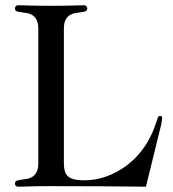

<svg xmlns="http://www.w3.org/2000/svg" viewBox="-20 -700 651 722"><path d="M220.2 -85.9Q220.2 -69.3 223.6 -57.1Q227.1 -44.9 235.6 -37.1Q244.1 -29.3 259 -25.6Q273.9 -22 296.9 -22Q340.3 -22 379.9 -36.4Q419.4 -50.8 452.9 -75.2Q486.3 -99.6 512 -132.6Q537.6 -165.5 553.2 -202.1Q561 -220.7 564.9 -232.7Q568.8 -244.6 571.3 -251.5Q573.7 -258.3 575.7 -261.2Q577.6 -264.2 582 -264.2Q589.8 -264.2 589.8 -254.9Q589.8 -251 587.4 -238Q585 -225.1 581.1 -210.9L528.8 2Q445.8 1 358.4 0.5Q271 0 171.9 0Q144 0 124.8 0.2Q105.5 0.5 91.6 1Q77.6 1.5 67.9 1.7Q58.1 2 48.8 2Q42 2 39.1 -1.7Q36.1 -5.4 36.1 -9.8Q36.1 -17.6 42.7 -20.3Q49.3 -22.9 59.1 -24.2Q68.8 -25.4 80.1 -27.1Q91.3 -28.8 101.1 -34.7Q110.8 -40.5 117.4 -52.5Q124 -64.5 124 -85.9V-591.8Q124 -613.8 117.4 -625.7Q110.8 -637.7 101.1 -643.6Q91.3 -649.4 80.1 -651.1Q68.8 -652.8 59.1 -654.1Q49.3 -655.3 42.7 -657.7Q36.1 -660.2 36.1 -668Q36.1 -672.4 39.1 -676.3Q42 -680.2 48.8 -680.2Q58.1 -680.2 67.9 -679.9Q77.6 -679.7 91.6 -679.2Q105.5 -678.7 124.8 -678.5Q144 -678.2 171.9 -678.2Q200.2 -678.2 219.5 -678.5Q238.8 -678.7 252.7 -679.2Q266.6 -679.7 276.4 -679.9Q286.1 -680.2 294.9 -680.2Q301.8 -680.2 304.9 -676.3Q308.1 -672.4 308.1 -668Q308.1 -660.2 301.5 -657.7Q294.9 -655.3 285.2 -654.1Q275.4 -652.8 264.2 -651.1Q252.9 -649.4 243.2 -643.6Q233.4 -637.7 226.8 -625.7Q220.2 -613.8 220.2 -591.8Z"/></svg>

Font: XB Zar
Style: Regular
Weight: 400
Designer: Behnam
Foundry: Irmug
Version: Version 8.005 2009